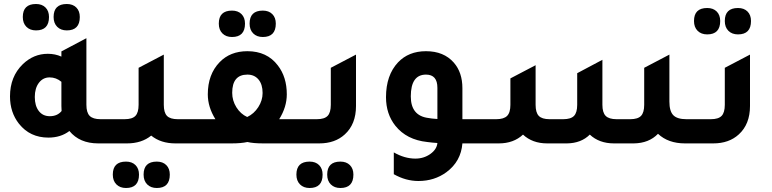

<svg xmlns="http://www.w3.org/2000/svg" viewBox="-20 -717 3860 960"><path d="M160 -565Q130 -565 112 -583Q94 -601 94 -632Q94 -697 160 -697Q190 -697 207.5 -679.5Q225 -662 225 -632Q225 -565 160 -565ZM314 -565Q284 -565 266 -583Q248 -601 248 -632Q248 -697 314 -697Q344 -697 361.5 -679.5Q379 -662 379 -632Q379 -565 314 -565ZM483 -121H573V0H471Q378 0 327 -62Q284 -29 222 -29Q130 -29 75 -98Q30 -155 30 -235Q30 -334 94 -396Q148 -448 219 -448Q256 -448 287 -434V-460L412 -526V-193Q412 -154 428.5 -137.5Q445 -121 483 -121ZM287 -308Q261 -330 228 -330Q195 -330 174.5 -303Q154 -276 154 -232Q154 -188 174 -162Q194 -136 229 -136Q267 -136 288 -162Q287 -170 287 -187Z M869 -121H959V0H857Q784 0 736 -39Q688 0 615 0H513V-121H603Q641 -121 657 -137.5Q673 -154 673 -193V-378L799 -444V-193Q799 -154 815 -137.5Q831 -121 869 -121ZM610 91Q640 91 657.5 108.5Q675 126 675 156Q675 223 610 223Q580 223 562 205Q544 187 544 156Q544 91 610 91ZM764 91Q794 91 811.5 108.5Q829 126 829 156Q829 223 764 223Q734 223 716 205Q698 187 698 156Q698 91 764 91Z M1140 -532Q1110 -532 1092 -550Q1074 -568 1074 -599Q1074 -664 1140 -664Q1170 -664 1187.5 -646.5Q1205 -629 1205 -599Q1205 -532 1140 -532ZM1294 -532Q1264 -532 1246 -550Q1228 -568 1228 -599Q1228 -664 1294 -664Q1324 -664 1341.5 -646.5Q1359 -629 1359 -599Q1359 -532 1294 -532ZM1376 -121H1534V0H1297Q1246 0 1217 -7Q1186 0 1137 0H899V-121H1057Q1019 -182 1019 -245Q1019 -345 1078 -406Q1131 -461 1217 -461Q1315 -461 1369 -390Q1414 -332 1414 -245Q1414 -182 1376 -121ZM1216 -132Q1250 -148 1271.5 -181.5Q1293 -215 1293 -252Q1293 -295 1272.5 -319.5Q1252 -344 1217 -344Q1141 -344 1141 -253Q1141 -214 1162 -180.5Q1183 -147 1216 -132Z M1474 0V-121H1564Q1602 -121 1618 -137.5Q1634 -154 1634 -193V-378L1760 -444V-187Q1760 -96 1704 -45Q1655 0 1576 0ZM1528 223Q1498 223 1480 205Q1462 187 1462 156Q1462 91 1528 91Q1558 91 1575.5 108.5Q1593 126 1593 156Q1593 223 1528 223ZM1682 223Q1652 223 1634 205Q1616 187 1616 156Q1616 91 1682 91Q1712 91 1729.5 108.5Q1747 126 1747 156Q1747 223 1682 223Z M2415 -121V0H2292Q2285 90 2212 144Q2152 188 2072 188Q2009 188 1949 154V45Q2003 76 2057 76Q2099 76 2131.5 53Q2164 30 2167 -2Q2159 -3 2142 -4Q2125 -6 2116 -7Q2013 -18 1957 -88Q1910 -147 1910 -231Q1910 -341 1970 -405Q2023 -461 2110 -461Q2199 -461 2249 -404Q2292 -355 2292 -276V-121ZM2167 -278Q2167 -344 2110 -344Q2034 -344 2034 -235Q2034 -138 2122 -127Q2136 -124 2167 -122Z M2355 0V-121H2461Q2499 -121 2515.5 -137.5Q2532 -154 2532 -193V-325L2658 -391V-193Q2658 -154 2674 -137.5Q2690 -121 2728 -121H2796Q2834 -121 2850 -137.5Q2866 -154 2866 -193V-351L2992 -418V-193Q2992 -154 3008.5 -137.5Q3025 -121 3063 -121H3131Q3169 -121 3185 -137.5Q3201 -154 3201 -193V-378L3327 -444V-209Q3327 -161 3346.5 -141Q3366 -121 3412 -121H3504V0H3405Q3321 0 3270 -48Q3225 -1 3149 0H3050Q2976 0 2929 -44Q2886 -1 2815 0H2716Q2642 0 2595 -44Q2548 0 2474 0Z M3516 -545Q3486 -545 3468 -563Q3450 -581 3450 -612Q3450 -677 3516 -677Q3546 -677 3563.5 -659.5Q3581 -642 3581 -612Q3581 -545 3516 -545ZM3670 -545Q3640 -545 3622 -563Q3604 -581 3604 -612Q3604 -677 3670 -677Q3700 -677 3717.5 -659.5Q3735 -642 3735 -612Q3735 -545 3670 -545ZM3444 0V-121H3534Q3572 -121 3588 -137.5Q3604 -154 3604 -193V-378L3730 -444V-187Q3730 -96 3674 -45Q3625 0 3546 0Z"/></svg>

Font: Space Grotesk SemiBold
Style: Regular
Weight: 600
Designer: Florian Karsten
Foundry: Florian Karsten
Version: Version 2.000